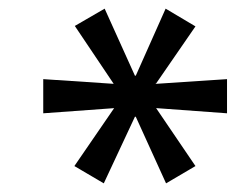

<svg xmlns="http://www.w3.org/2000/svg" viewBox="-20 -736 545 444"><path d="M220 -312 152 -352 244 -486H245L80 -474V-553L245 -542H243L153 -676L222 -716L292 -561H294L363 -716L432 -675L341 -543L339 -542L505 -553V-474L341 -486L432 -352L364 -312L294 -466H292Z"/></svg>

Font: Nunito Sans 7pt SemiExpanded Medium
Style: Italic
Weight: 500
Width: 6
Italic angle: -9°
Designer: Vernon Adams
Foundry: Vernon Adams
Version: Version 3.101;gftools[0.9.27]